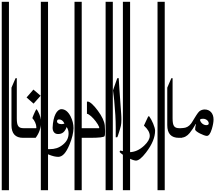

<svg xmlns="http://www.w3.org/2000/svg" viewBox="-63 -1529 2464 2149"><path d="M37.1 600.1H-43.5V-1508.8H37.1Z M230.5 13.7H195.8Q65.4 13.7 65.4 -128.4V-547.4Q73.7 -566.9 85 -593.5Q96.2 -620.1 111.3 -653.8H125V-203.6Q125 -171.9 128.9 -150.6Q132.8 -129.4 141.8 -116.9Q150.9 -104.5 165.5 -99.4Q180.2 -94.2 201.7 -94.2H230.5Z M391.6 -457.5 313 -369.1 234.4 -438 311 -526.4ZM396 -157.2Q394 -63.5 336.4 13.2H196.3V-94.2H342.3L343.8 -99.6V-106Q343.8 -117.7 340.3 -131.1Q336.9 -144.5 330.8 -158.2Q324.7 -171.9 316.7 -184.3Q308.6 -196.8 299.8 -205.6Q299.3 -205.6 299.3 -207Q299.3 -209 303.7 -220.7Q308.1 -232.4 314.7 -247.8Q321.3 -263.2 328.9 -279.1Q336.4 -294.9 342.3 -305.2L349.6 -303.2Q353 -299.8 362.3 -282.7Q379.9 -250.5 387.9 -220Q396 -189.5 396 -157.2Z M474.6 600.1H394V-1508.8H474.6Z M759.8 -94.2Q758.8 -54.7 747.8 -9Q736.8 36.6 714.8 89.8Q685.5 160.2 654.8 193.4Q624 226.6 588.9 226.6Q545.9 226.6 487.3 203.1Q444.8 186.5 400.9 153.8L404.8 132.3Q441.9 140.6 491.2 140.6Q535.2 140.6 571.3 129.2Q607.4 117.7 641.6 89.8Q673.8 63.5 689.2 32.5Q704.6 1.5 704.6 -36.6Q704.6 -57.1 699 -74.7Q693.4 -92.3 683.1 -107.4Q668 -65.9 645 -47.4Q622.1 -28.8 586.9 -28.8Q557.6 -28.8 541.7 -48.1Q525.9 -67.4 525.9 -99.6Q527.8 -148.9 536.4 -187.5Q544.9 -226.1 558.3 -252.7Q571.8 -279.3 589.1 -293.2Q606.4 -307.1 625.5 -307.1Q686 -305.7 726.6 -227.1Q743.7 -193.4 751.7 -160.6Q759.8 -127.9 759.8 -94.2ZM658.2 -146Q636.7 -192.4 598.6 -192.4Q575.2 -192.4 575.2 -169.9Q575.2 -157.2 588.4 -148.4Q601.6 -139.6 626.5 -139.6Q644 -139.6 658.2 -146Z M851.6 600.1H771V-1508.8H851.6Z M1112.8 -53.2Q1112.8 -32.2 1111.3 -20.5Q1109.9 -8.8 1107.9 -5.9Q1098.6 13.7 940.9 13.7H851.1V-94.2H1046.9V-107.4Q1041 -121.6 1031.2 -137.7Q1021.5 -153.8 1009.3 -169.9Q997.1 -186 983.4 -201.2Q969.7 -216.3 956.5 -228Q943.4 -239.7 931.4 -247.1Q919.4 -254.4 910.2 -255.4V-389.6Q913.6 -392.6 917 -392.6Q927.7 -392.6 941.2 -384.5Q954.6 -376.5 969.7 -362.5Q984.9 -348.6 1000.7 -329.8Q1016.6 -311 1032.2 -290Q1102.1 -195.3 1109.9 -125Q1112.8 -95.7 1112.8 -65.4Z M1199.7 600.1H1119.1V-1508.8H1199.7Z M1293.9 -247.6Q1294.9 -231.9 1295.4 -218.3Q1295.9 -204.6 1295.9 -191.9Q1295.9 -146.5 1290 -121.1Q1286.6 -106.4 1280.3 -85Q1273.9 -63.5 1267.6 -43.5Q1261.2 -23.4 1256.1 -8.8Q1251 5.9 1250 6.8Q1245.1 7.8 1232.4 7.8V-102.1Q1232.4 -166.5 1228 -241Q1223.6 -315.4 1215.3 -403.8Q1213.4 -424.3 1210 -452.4Q1206.5 -480.5 1201.7 -517.6Q1205.6 -528.3 1217.3 -562.3Q1229 -596.2 1249.5 -653.8L1265.6 -654.3L1274.9 -511.2Q1281.2 -435.1 1293.9 -247.6Z M1393.1 600.1H1312.5V-1508.8H1393.1Z M1672.9 -67.4Q1672.9 -11.2 1648.2 49.3Q1623.5 109.9 1570.8 178.7Q1534.7 225.6 1507.1 247.1Q1479.5 268.6 1457.5 268.6Q1424.3 266.6 1360.4 231.9Q1295.9 197.3 1274.9 170.9L1283.2 155.8Q1350.6 174.3 1382.3 174.3Q1473.6 174.3 1552.2 99.6Q1613.3 41.5 1613.3 -8.8Q1613.3 -64.5 1547.9 -123Q1556.2 -141.6 1568.4 -167.2Q1580.6 -192.9 1596.2 -226.6H1607.4Q1619.1 -210.4 1630.6 -189Q1642.1 -167.5 1651.4 -145.3Q1660.6 -123 1666.5 -102.5Q1672.4 -82 1672.9 -67.4Z M1780.8 600.1H1700.2V-1508.8H1780.8Z M1974.1 13.7H1939.5Q1809.1 13.7 1809.1 -128.4V-547.4Q1817.4 -566.9 1828.6 -593.5Q1839.8 -620.1 1855 -653.8H1868.7V-203.6Q1868.7 -171.9 1872.6 -150.6Q1876.5 -129.4 1885.5 -116.9Q1894.5 -104.5 1909.2 -99.4Q1923.8 -94.2 1945.3 -94.2H1974.1Z M2327.1 -191.4Q2327.1 -148.9 2308.1 -85.4Q2295.4 -43.9 2281.5 -25.9Q2267.6 -7.8 2252 -7.8Q2239.3 -8.3 2218 -16.1Q2196.8 -23.9 2175.5 -34.7Q2154.3 -45.4 2138.4 -57.4Q2122.6 -69.3 2121.1 -78.6Q2121.1 -109.9 2130.9 -140.1H2127Q2111.3 -112.3 2094.7 -87.4Q2078.1 -62.5 2060.1 -40.5Q2017.1 12.7 1958 12.7H1939.9V-94.2Q1941.4 -93.8 1946.8 -93.8Q1952.6 -93.8 1961.9 -94.5Q1971.2 -95.2 1986.8 -96.2Q2012.2 -97.7 2033.9 -109.1Q2055.7 -120.6 2074.2 -144Q2077.6 -147.9 2084.2 -158.2Q2090.8 -168.5 2098.9 -181.9Q2106.9 -195.3 2116.5 -210.7Q2126 -226.1 2135 -240.2Q2144 -254.4 2152.6 -265.6Q2161.1 -276.9 2167.5 -282.2Q2191.9 -302.7 2227.5 -303.7Q2250 -303.7 2268.6 -295.7Q2287.1 -287.6 2300 -272.9Q2313 -258.3 2320.1 -237.5Q2327.1 -216.8 2327.1 -191.4ZM2273.4 -146.5Q2273.4 -158.7 2267.6 -168.7Q2261.7 -178.7 2252.7 -185.5Q2243.7 -192.4 2232.9 -196Q2222.2 -199.7 2211.9 -199.7Q2193.4 -199.7 2184.6 -196.5Q2175.8 -193.4 2175.8 -185.1Q2178.7 -173.3 2185.5 -163.1Q2192.4 -152.8 2201.9 -145Q2211.4 -137.2 2222.7 -132.8Q2233.9 -128.4 2245.6 -128.4Q2250 -128.4 2254.9 -129.2Q2259.8 -129.9 2263.9 -132.1Q2268.1 -134.3 2270.8 -137.7Q2273.4 -141.1 2273.4 -146.5Z"/></svg>

Font: SakalBharati
Style: Regular
Weight: 400
Designer: CDAC GIST
Foundry: CDAC
Version: 13.02